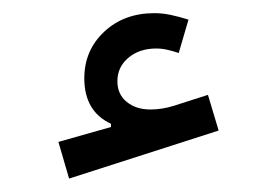

<svg xmlns="http://www.w3.org/2000/svg" viewBox="-20 -740 417 289"><path d="M263.7 -710.4 249 -660.2Q240.7 -663.1 232.2 -665Q223.6 -667 215.3 -667Q189.9 -667 173.3 -653.1Q156.7 -639.2 156.7 -617.7Q156.7 -598.1 170.7 -586.7Q184.6 -575.2 206.5 -575.2Q223.6 -575.2 241.2 -580.6L293 -597.2L309.1 -543.5L84 -471.2L67.9 -526.4L147 -548.8V-553.7Q106.9 -572.3 106.9 -622.1Q106.9 -664.1 136.7 -692.1Q166.5 -720.2 212.4 -720.2Q224.6 -720.2 237.3 -717.5Q250 -714.8 263.7 -710.4Z"/></svg>

Font: Estedad-FD SemiBold
Style: Regular
Weight: 600
Designer: Amin Abedi
Version: Version 7.3